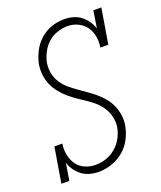

<svg xmlns="http://www.w3.org/2000/svg" viewBox="-139 -831 778 928"><g transform="rotate(-20 250.0 -367.5)"><path d="M209 8Q186 8 163.5 2Q141 -4 123.5 -17Q106 -30 93 -48Q80 -66 73 -88L59 0H18L48 -181H89Q84 -152 89.5 -124Q95 -96 110 -74Q125 -52 151 -40.5Q177 -29 206 -29Q233 -29 260 -38Q287 -47 309.5 -66Q332 -85 346 -111Q360 -137 365 -164Q369 -191 363 -217Q357 -243 343.5 -264.5Q330 -286 311 -303Q292 -320 270.5 -334Q249 -348 228 -362.5Q207 -377 188 -393.5Q169 -410 153 -430Q137 -450 126.5 -473Q116 -496 112.5 -523Q109 -550 113 -577Q119 -609 134.5 -640.5Q150 -672 176 -696Q202 -720 235 -731.5Q268 -743 301 -743Q324 -743 346.5 -737Q369 -731 386 -718Q403 -705 416 -687Q429 -669 436 -647L450 -735H491L461 -554H420Q425 -583 420 -611Q415 -639 399.5 -660.5Q384 -682 359 -694Q334 -706 305 -706Q279 -706 251.5 -696.5Q224 -687 203.5 -668Q183 -649 170 -623.5Q157 -598 152 -572Q148 -544 153.5 -518Q159 -492 173 -470.5Q187 -449 206.5 -432.5Q226 -416 246.5 -401.5Q267 -387 288 -372.5Q309 -358 328.5 -341.5Q348 -325 364 -305.5Q380 -286 390.5 -262.5Q401 -239 405 -212.5Q409 -186 404 -158Q398 -125 381.5 -93Q365 -61 337.5 -38Q310 -15 276 -3.5Q242 8 209 8Z"/></g></svg>

Font: Iosevka Curly Slab Extralight
Style: Italic
Weight: 200
Italic angle: -9°
Monospace: yes
Designer: Belleve Invis
Foundry: Belleve Invis
Version: Version 22.1.2; ttfautohint (v1.8.4)